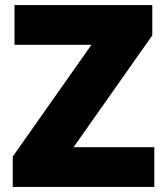

<svg xmlns="http://www.w3.org/2000/svg" viewBox="-20 -800 651 754"><path d="M586 -66V-222H269L578 -661V-780H37V-624H339L30 -185V-66Z"/></svg>

Font: Noto Sans Malayalam UI Black
Style: Regular
Weight: 900
Designer: Jelle Bosma - Monotype Design Team
Foundry: Monotype Imaging Inc.
Version: Version 2.104